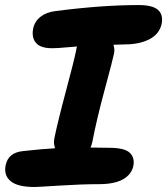

<svg xmlns="http://www.w3.org/2000/svg" viewBox="-30 -729 661 760"><path d="M106.9 11.2Q39.6 11.2 12 -12Q-15.6 -35.2 -7.8 -74.2Q2 -125 61 -130.9Q133.3 -139.2 188 -142.1Q181.2 -161.6 185.1 -181.2Q199.2 -250 231 -368.4Q262.7 -486.8 271 -527.8Q272.9 -540.5 274.9 -544.9Q259.8 -543.9 238.5 -542Q217.3 -540 202.9 -539.1Q188.5 -538.1 176.8 -538.1Q129.9 -538.1 112.3 -559.3Q94.7 -580.6 101.1 -615.2Q106.9 -644 130.1 -662.4Q153.3 -680.7 189 -685.1Q374 -709 519 -709Q573.2 -709 595 -690.2Q616.7 -671.4 609.9 -634.8Q601.1 -594.2 561.5 -573.7Q522 -553.2 462.9 -553.2Q454.6 -553.2 440.2 -552.5Q425.8 -551.8 418.9 -551.8Q425.3 -534.2 420.9 -515.1Q417 -495.1 384.8 -375.7Q352.5 -256.3 335 -165Q332 -152.3 328.1 -145Q338.4 -145 362.8 -144.5Q387.2 -144 401.9 -144Q462.9 -144 483.4 -124.5Q503.9 -105 498 -73.2Q491.2 -38.6 457 -19.3Q422.9 0 360.8 0Q293.9 0 206.3 5.6Q118.7 11.2 106.9 11.2Z"/></svg>

Font: Shantell Sans Normal
Style: Bold Italic
Weight: 700
Italic angle: -11.31°
Designer: Stephen Nixon, Anya Danilova, Shantell Martin
Foundry: Arrow Type
Version: Version 1.006;[559af2be0]